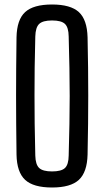

<svg xmlns="http://www.w3.org/2000/svg" viewBox="-20 -827 464 854"><path d="M211.5 7Q128.5 7 91.8 -27Q55 -61 53.5 -139Q52.5 -213 52 -277Q51.5 -341 51.5 -401.8Q51.5 -462.5 52 -525.8Q52.5 -589 53.5 -661Q55 -739.5 91.8 -773.2Q128.5 -807 211.5 -807Q294 -807 330.8 -773.2Q367.5 -739.5 369.5 -661Q371 -589 371.8 -525.8Q372.5 -462.5 372.5 -401.8Q372.5 -341 371.8 -277Q371 -213 369.5 -139Q367.5 -61 330.8 -27Q294 7 211.5 7ZM211.5 -64.5Q253 -64.5 269 -79.8Q285 -95 285.5 -135Q287.5 -210.5 288.8 -274.8Q290 -339 290 -399.8Q290 -460.5 288.8 -525Q287.5 -589.5 285.5 -664.5Q285 -705 269 -720.5Q253 -736 211.5 -736Q170.5 -736 154.2 -720.5Q138 -705 137 -664.5Q135 -591 134.2 -527.2Q133.5 -463.5 133.5 -402.8Q133.5 -342 134.2 -277Q135 -212 137 -135Q138 -95 154.2 -79.8Q170.5 -64.5 211.5 -64.5Z"/></svg>

Font: Big Shoulders
Style: Regular
Weight: 400
Designer: Patric King
Foundry: XO Type Co
Version: Version 2.002